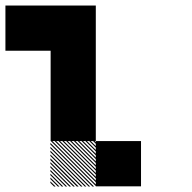

<svg xmlns="http://www.w3.org/2000/svg" viewBox="-20 -687 707 708"><path d="M334.2 -155.8 322.5 -167.5H328.3L334.2 -161.7ZM334.2 -141.7 308.3 -167.5H314.2L334.2 -147.5ZM334.2 -127.5 294.2 -167.5H300L334.2 -133.3ZM334.2 -113.3 280 -167.5H285.8L334.2 -119.2ZM334.2 -99.2 265.8 -167.5H271.7L334.2 -105ZM334.2 -85 251.7 -167.5H257.5L334.2 -90.8ZM334.2 -70.8 237.5 -167.5H243.3L334.2 -76.7ZM334.2 -56.7 223.3 -167.5H229.2L334.2 -62.5ZM334.2 -42.5 209.2 -167.5H215L334.2 -48.3ZM334.2 -28.3 195 -167.5H200.8L334.2 -34.2ZM334.2 -14.2 180.8 -167.5H186.7L334.2 -20ZM334.2 0 166.7 -167.5H172.5L334.2 -5.8ZM320.8 0.8 165.8 -154.2V-160L326.7 0.8ZM306.7 0.8 165.8 -140V-145.8L312.5 0.8ZM292.5 0.8 165.8 -125.8V-131.7L298.3 0.8ZM278.3 0.8 165.8 -111.7V-117.5L284.2 0.8ZM263.3 0.8 165.8 -96.7V-103.3L270 0.8ZM250 0.8 165.8 -83.3V-89.2L255.8 0.8ZM235.8 0.8 165.8 -69.2V-75L241.7 0.8ZM221.7 0.8 165.8 -55V-60.8L227.5 0.8ZM207.5 0.8 165.8 -40.8V-46.7L213.3 0.8ZM193.3 0.8 165.8 -26.7V-32.5L199.2 0.8ZM179.2 0.8 165.8 -12.5V-18.3L185 0.8ZM333.3 -166.7H500V0H333.3ZM166.7 -333.3H333.3V-166.7H166.7ZM166.7 -500H333.3V-166.7H166.7ZM166.7 -666.7H333.3V-333.3H166.7ZM0 -666.7H333.3V-500H0Z"/></svg>

Font: 0xA000-Pixelated-Mono
Style: Pixelated-Mono
Weight: 400
Version: Version 0.1